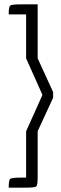

<svg xmlns="http://www.w3.org/2000/svg" viewBox="-20 -792 279 882"><path d="M100 70H20Q20 36 26.5 30Q33 24 73 24H100V-189L175 -356L100 -524V-726H20Q20 -760 26.5 -766Q33 -772 73 -772H153V-524L224 -369V-343L153 -189V24Q153 59 146.5 64.5Q140 70 100 70Z"/></svg>

Font: Economica
Style: Regular
Weight: 400
Designer: Vicente Lamonaca
Foundry: Vicente Lamonaca
Version: Version 1.101